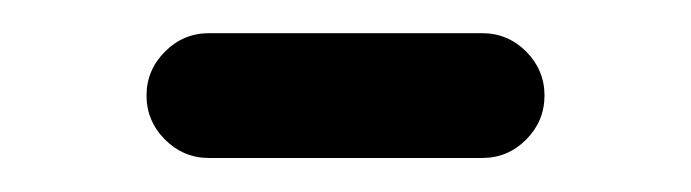

<svg xmlns="http://www.w3.org/2000/svg" viewBox="-20 -676 410 114"><path d="M67 -619.3Q67 -634.4 78 -645.4Q88.9 -656.3 104.1 -656.3H266.3Q281.5 -656.3 292.4 -645.4Q303.3 -634.4 303.3 -619.3Q303.3 -604.1 292.4 -593.1Q281.5 -582.2 266.3 -582.2H104.1Q88.9 -582.2 78 -593.1Q67 -604.1 67 -619.3Z"/></svg>

Font: 26F Galaxy Sans
Style: Regular
Weight: 400
Designer: C₂₉H₂₅N₃O₅
Version: Version 1.100;FEAKit 1.0